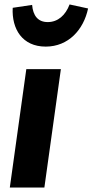

<svg xmlns="http://www.w3.org/2000/svg" viewBox="-20 -841 415 861"><path d="M185 -632C287 -632 355 -708 375 -803L292 -821C274 -773 240 -742 194 -742C150 -742 128 -771 124 -819L37 -806C32 -711 80 -632 185 -632ZM253 -531H98L24 0H179Z"/></svg>

Font: Fira Sans
Style: Bold Italic
Weight: 700
Italic angle: -8°
Designer: bBox Type GmbH & Carrois Corporate GbR & Edenspiekermann AG
Foundry: bBox Type GmbH & Carrois Corporate GbR & Edenspiekermann AG
Version: Version 4.301;PS 004.301;hotconv 1.0.88;makeotf.lib2.5.64775